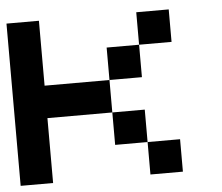

<svg xmlns="http://www.w3.org/2000/svg" viewBox="-45 -606 756 655"><g transform="rotate(-5 333.5 -278.0)"><path d="M111.1 -222.2V0H0V-555.6H111.1V-333.3H333.3V-222.2ZM555.6 0H444.4V-111.1H555.6ZM444.4 -111.1H333.3V-222.2H444.4ZM555.6 -444.4H444.4V-555.6H555.6ZM444.4 -333.3H333.3V-444.4H444.4Z"/></g></svg>

Font: Pixeloid Mono
Style: Regular
Weight: 400
Monospace: yes
Designer: GGBotNet
Foundry: GGBotNet
Version: 0.5